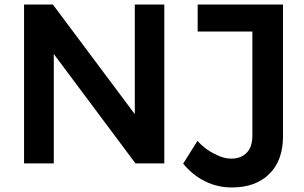

<svg xmlns="http://www.w3.org/2000/svg" viewBox="-20 -720 1339 846"><path d="M574 -700V-217L213 -700H86V0H217V-482L577 0H704V-700ZM1167 46C1207 7 1227 -49 1227 -120V-700H851V-581H1092V-123C1092 -90 1084 -65 1068 -48C1051 -30 1028 -21 999 -21C976 -21 951 -28 925 -42C898 -55 873 -74 850 -99L787 1C815 35 847 61 884 79C920 97 959 106 1002 106C1072 106 1127 86 1167 46Z"/></svg>

Font: Argentum Sans Medium
Style: Regular
Weight: 500
Designer: Julieta Ulanovsky
Foundry: Julieta Ulanovsky
Version: Version 5.001;January 29, 2019;FontCreator 11.5.0.2425 64-bi